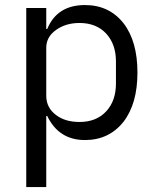

<svg xmlns="http://www.w3.org/2000/svg" viewBox="-20 -548 620 768"><path d="M85 -516.1V200.2H165V-84H168.9Q215.3 12.2 319.8 12.2Q416 12.2 474.1 -61Q529.8 -133.3 529.8 -257.8Q529.8 -382.8 474.1 -455.1Q416.5 -527.8 319.8 -527.8Q208.5 -527.8 168.9 -432.1H165V-516.1ZM297.9 -60.1Q240.7 -60.1 204.1 -87.9Q165 -117.2 165 -165V-356.9Q165 -400.4 204.1 -428.2Q243.2 -456.1 297.9 -456.1Q365.2 -456.1 404.5 -413.8Q443.8 -371.6 443.8 -301.8V-213.9Q443.8 -144.5 404.5 -102.3Q365.2 -60.1 297.9 -60.1Z"/></svg>

Font: Plexus Sans
Style: Regular
Weight: 400
Version: Version 2.001;PS 002.001;hotconv 1.0.70;makeotf.lib2.5.58329